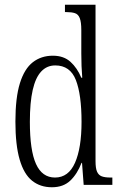

<svg xmlns="http://www.w3.org/2000/svg" viewBox="-20 -780 508 810"><path d="M199 10Q150 10 115.5 -17.5Q81 -45 63 -106.5Q45 -168 45 -267Q45 -368 64 -429Q83 -490 118.5 -517.5Q154 -545 203 -545Q249 -545 277.5 -519Q306 -493 323 -452H327Q325 -475 324 -501Q323 -527 323 -554V-653Q323 -687 316.5 -703.5Q310 -720 296 -724.5Q282 -729 260 -729H254V-760H383V-100Q383 -70 389.5 -55.5Q396 -41 409.5 -36Q423 -31 446 -31H454V0H333L326 -93H324Q306 -46 276.5 -18Q247 10 199 10ZM212 -31Q269 -31 296.5 -93.5Q324 -156 324 -266Q324 -381 300 -442.5Q276 -504 213 -504Q178 -504 154 -478.5Q130 -453 118 -400.5Q106 -348 106 -266Q106 -145 132 -88Q158 -31 212 -31Z"/></svg>

Font: Noto Serif Khmer ExtraCondensed Light
Style: Regular
Weight: 300
Width: 2
Designer: Danh Hong and the Monotype Design Team
Foundry: Monotype Imaging Inc.
Version: Version 2.004